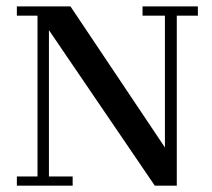

<svg xmlns="http://www.w3.org/2000/svg" viewBox="-20 -587 671 607"><path d="M33.3 -29.2H98.6V-537.5H33.3V-566.7H202.8L501.4 -120.8V-537.5H430.6V-566.7H605.6V-537.5H538.9V0H469.4L134.7 -491.7V-29.2H209.7V0H33.3Z"/></svg>

Font: Sree Krushnadevaraya
Style: Regular
Weight: 400
Designer: Purushoth Kumar Guthula
Foundry: Andhrapradesh Society for Knowledge Networks
Version: Version 1.0.5; ttfautohint (v1.2.42-39fb)